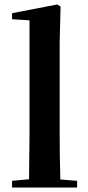

<svg xmlns="http://www.w3.org/2000/svg" viewBox="-20 -839 395 859"><path d="M109 0H325V-30L250 -36C248 -100 247 -172 247 -235V-651L251 -810L236 -819L34 -780V-753L112 -748V-235L110 -37L34 -30V0Z"/></svg>

Font: Noto Serif CJK HK
Style: Bold
Weight: 700
Designer: Ryoko NISHIZUKA 西塚涼子 (kana & ideographs); Frank Grießhammer (Latin, Greek & Cyrillic); Wenlong ZHANG 张文龙 (bopomofo); San
Foundry: Adobe
Version: Version 2.001;hotconv 1.1.0;makeotfexe 2.6.0